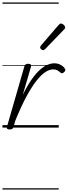

<svg xmlns="http://www.w3.org/2000/svg" viewBox="-20 -1030 548 1550"><path d="M57 15Q45 15 39 10.5Q33 6 36 -6L177 -495Q181 -506 187.5 -510.5Q194 -515 206 -515Q223 -515 228.5 -509Q234 -503 230 -491L164 -265Q201 -340 236 -389.5Q271 -439 303 -467Q335 -495 364 -507Q393 -519 418 -519Q447 -519 470.5 -506Q494 -493 504 -475Q509 -469 507 -462Q505 -455 498 -448Q490 -441 483 -439Q476 -437 469 -443Q460 -452 445 -461Q430 -470 409 -470Q380 -470 346 -448Q312 -426 273.5 -377Q235 -328 192 -248Q149 -168 102 -52L89 -4Q86 6 78.5 10.5Q71 15 57 15ZM327 -625Q322 -625 313 -632Q304 -639 304 -646Q304 -650 305.5 -654Q307 -658 311 -663L452 -827Q458 -834 462.5 -837Q467 -840 472 -840Q479 -840 487 -835Q495 -830 500.5 -822.5Q506 -815 506 -808Q506 -803 504 -799.5Q502 -796 497 -792L345 -634Q336 -625 327 -625ZM0 490H454V500H0ZM0 -20H454V0H0ZM0 -505H454V-500H0ZM0 -1010H454V-1000H0Z"/></svg>

Font: Playwrite AU QLD Guides
Style: Regular
Weight: 400
Designer: Veronika Burian, José Scaglione
Foundry: TypeTogether
Version: Version 1.003